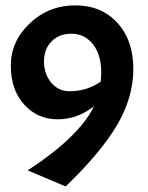

<svg xmlns="http://www.w3.org/2000/svg" viewBox="-20 -670 539 701"><path d="M323.2 -282.2Q262.7 -234.4 190.4 -234.4Q117.2 -234.4 68.4 -288.1Q19.5 -341.8 19.5 -430.7Q19.5 -519.5 88.9 -585Q158.2 -650.4 254.9 -650.4Q350.6 -650.4 409.2 -585.9Q466.8 -522.5 466.8 -418Q466.8 -314.5 407.2 -212.9Q347.7 -112.3 219.7 10.7Q173.8 -8.8 81.1 -47.9Q269.5 -170.9 323.2 -282.2ZM233.4 -336.9Q297.9 -336.9 347.7 -372.1Q349.6 -393.6 349.6 -406.2Q349.6 -469.7 319.3 -508.8Q288.1 -546.9 241.2 -546.9Q195.3 -546.9 168 -518.6Q140.6 -491.2 140.6 -445.3Q140.6 -400.4 167 -368.2Q193.4 -336.9 233.4 -336.9Z"/></svg>

Font: Acme Polish
Style: Regular
Weight: 400
Designer: Juan Pablo del Peral
Version: Version 1.002